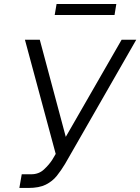

<svg xmlns="http://www.w3.org/2000/svg" viewBox="-20 -925 698 955"><path d="M76.3 9.9 88.1 -58.2H135.3Q173.3 -58.2 199 -82.4Q224.8 -106.5 240.4 -131L257.1 -159.4L104 -727.3H177.9L307.2 -244.3L584.9 -727.3H657.7L303.6 -109.7Q284.4 -77.8 262.8 -50.6Q241.1 -23.4 207.9 -6.7Q174.7 9.9 120.7 9.9ZM558.6 -905.2 549.7 -850.5H252.1L261.4 -905.2Z"/></svg>

Font: Inter UI Light
Style: Italic
Weight: 300
Italic angle: 9.39999°
Designer: Rasmus Andersson
Foundry: rsms
Version: 3.2;8d6f07862